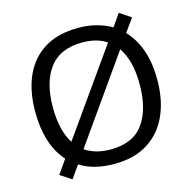

<svg xmlns="http://www.w3.org/2000/svg" viewBox="-112 -858 1004 1002"><g transform="rotate(-15 390.5 -357.5)"><path d="M720 -358Q720 -247 682.5 -164.5Q645 -82 572 -36Q499 10 391 10Q279 10 206 -37L158 31L97 -9L149 -83Q105 -132 83 -202Q61 -272 61 -359Q61 -469 97 -551Q133 -633 206.5 -679Q280 -725 392 -725Q444 -725 488.5 -713Q533 -701 570 -680L616 -746L677 -705L626 -634Q720 -535 720 -358ZM156 -358Q156 -297 167.5 -247Q179 -197 203 -160L522 -611Q470 -646 392 -646Q271 -646 213.5 -569.5Q156 -493 156 -358ZM625 -358Q625 -487 574 -560L254 -106Q280 -88 314.5 -78Q349 -68 391 -68Q513 -68 569 -145.5Q625 -223 625 -358Z"/></g></svg>

Font: Noto Sans Modi
Style: Regular
Weight: 400
Designer: Monotype Design Team
Foundry: Monotype Imaging Inc.
Version: Version 2.003; ttfautohint (v1.8.4.7-5d5b)